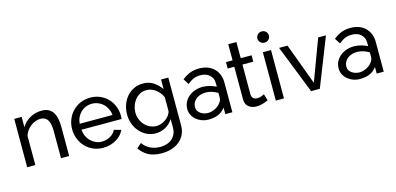

<svg xmlns="http://www.w3.org/2000/svg" viewBox="-81 -1257 4132 2002"><g transform="rotate(-15 1985.0 -256.0)"><path d="M524 0H436V-292Q436 -376 410.5 -414Q385 -452 333 -452Q306 -452 279 -441.5Q252 -431 228 -413Q204 -395 186 -370Q168 -345 159 -315V0H71V-522H151V-410Q182 -465 240.5 -498Q299 -531 368 -531Q413 -531 443 -514.5Q473 -498 491 -468.5Q509 -439 516.5 -399Q524 -359 524 -312Z M892 10Q833 10 784 -11.5Q735 -33 700 -70Q665 -107 645.5 -156.5Q626 -206 626 -261Q626 -316 645.5 -365Q665 -414 700.5 -451Q736 -488 785 -509.5Q834 -531 893 -531Q952 -531 1000.5 -509Q1049 -487 1083 -450.5Q1117 -414 1135.5 -365.5Q1154 -317 1154 -265Q1154 -254 1153.5 -245Q1153 -236 1152 -231H719Q722 -192 737 -160Q752 -128 776 -105Q800 -82 830.5 -69Q861 -56 895 -56Q919 -56 942 -62.5Q965 -69 985 -80Q1005 -91 1020.5 -107Q1036 -123 1044 -143L1120 -122Q1107 -93 1084.5 -69Q1062 -45 1032.5 -27.5Q1003 -10 967 0Q931 10 892 10ZM1071 -296Q1068 -333 1052.5 -364.5Q1037 -396 1013.5 -418Q990 -440 959 -452.5Q928 -465 893 -465Q858 -465 827 -452.5Q796 -440 772.5 -417.5Q749 -395 734.5 -364Q720 -333 717 -296Z M1460 6Q1407 6 1362.5 -16Q1318 -38 1286 -75Q1254 -112 1236.5 -160Q1219 -208 1219 -260Q1219 -315 1236.5 -364.5Q1254 -414 1286 -451Q1318 -488 1362.5 -509.5Q1407 -531 1461 -531Q1527 -531 1575 -499Q1623 -467 1656 -418V-522H1734V-6Q1734 50 1713 92.5Q1692 135 1656 164Q1620 193 1571.5 208Q1523 223 1468 223Q1379 223 1323.5 192.5Q1268 162 1231 108L1282 63Q1313 109 1362 132Q1411 155 1468 155Q1504 155 1536.5 145Q1569 135 1593 115Q1617 95 1631.5 65Q1646 35 1646 -6V-98Q1631 -74 1610.5 -54.5Q1590 -35 1566 -21.5Q1542 -8 1515 -1Q1488 6 1460 6ZM1487 -66Q1515 -66 1541 -76Q1567 -86 1589 -102.5Q1611 -119 1626 -140Q1641 -161 1646 -183V-333Q1635 -360 1617.5 -382Q1600 -404 1578 -420.5Q1556 -437 1530.5 -446Q1505 -455 1479 -455Q1439 -455 1407.5 -438Q1376 -421 1354 -393Q1332 -365 1320 -329.5Q1308 -294 1308 -258Q1308 -219 1322 -184Q1336 -149 1360 -123Q1384 -97 1416.5 -81.5Q1449 -66 1487 -66Z M2025 10Q1990 10 1957 -2Q1924 -14 1898 -35.5Q1872 -57 1856 -87Q1840 -117 1840 -153Q1840 -197 1859 -231.5Q1878 -266 1908.5 -289.5Q1939 -313 1978.5 -325Q2018 -337 2058 -336Q2093 -335 2129.5 -325.5Q2166 -316 2198 -299V-335Q2198 -367 2187 -390Q2176 -413 2157.5 -428.5Q2139 -444 2114.5 -451.5Q2090 -459 2063 -459Q2024 -459 1992.5 -447Q1961 -435 1922 -403L1883 -463Q1928 -498 1970 -514.5Q2012 -531 2068 -531Q2114 -531 2153.5 -517.5Q2193 -504 2222.5 -477Q2252 -450 2269 -411Q2286 -372 2286 -321V0H2210V-71Q2174 -24 2129 -7Q2084 10 2025 10ZM2198 -183V-232Q2169 -250 2137.5 -260Q2106 -270 2074 -271Q2046 -272 2018.5 -264.5Q1991 -257 1970 -241.5Q1949 -226 1936 -203Q1923 -180 1923 -148Q1923 -126 1934.5 -109Q1946 -92 1963.5 -80.5Q1981 -69 2002 -63.5Q2023 -58 2043 -58Q2066 -58 2093.5 -67.5Q2121 -77 2144 -94Q2167 -111 2182.5 -134Q2198 -157 2198 -183Z M2673 -26Q2665 -22 2652 -16.5Q2639 -11 2622.5 -5.5Q2606 0 2586.5 3.5Q2567 7 2546 7Q2498 7 2463 -19.5Q2428 -46 2428 -102V-453H2357V-522H2428V-696H2516V-522H2633V-453H2516V-129Q2518 -100 2535 -87Q2552 -74 2575 -74Q2601 -74 2622.5 -82.5Q2644 -91 2652 -96Z M2755 0V-522H2843V0ZM2861 -675Q2861 -649 2843 -631.5Q2825 -614 2799 -614Q2774 -614 2755.5 -631Q2737 -648 2737 -674Q2737 -700 2755 -717.5Q2773 -735 2799 -735Q2825 -735 2843 -718Q2861 -701 2861 -675Z M3136 0 2930 -522H3021L3186 -77L3352 -522H3436L3230 0Z M3659 10Q3624 10 3591 -2Q3558 -14 3532 -35.5Q3506 -57 3490 -87Q3474 -117 3474 -153Q3474 -197 3493 -231.5Q3512 -266 3542.5 -289.5Q3573 -313 3612.5 -325Q3652 -337 3692 -336Q3727 -335 3763.5 -325.5Q3800 -316 3832 -299V-335Q3832 -367 3821 -390Q3810 -413 3791.5 -428.5Q3773 -444 3748.5 -451.5Q3724 -459 3697 -459Q3658 -459 3626.5 -447Q3595 -435 3556 -403L3517 -463Q3562 -498 3604 -514.5Q3646 -531 3702 -531Q3748 -531 3787.5 -517.5Q3827 -504 3856.5 -477Q3886 -450 3903 -411Q3920 -372 3920 -321V0H3844V-71Q3808 -24 3763 -7Q3718 10 3659 10ZM3832 -183V-232Q3803 -250 3771.5 -260Q3740 -270 3708 -271Q3680 -272 3652.5 -264.5Q3625 -257 3604 -241.5Q3583 -226 3570 -203Q3557 -180 3557 -148Q3557 -126 3568.5 -109Q3580 -92 3597.5 -80.5Q3615 -69 3636 -63.5Q3657 -58 3677 -58Q3700 -58 3727.5 -67.5Q3755 -77 3778 -94Q3801 -111 3816.5 -134Q3832 -157 3832 -183Z"/></g></svg>

Font: IngvarSans
Style: Regular
Weight: 500
Version: Version 3.000